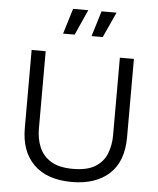

<svg xmlns="http://www.w3.org/2000/svg" viewBox="-60 -945 831 1008"><g transform="rotate(5 355.5 -441.0)"><path d="M356 12Q226 12 156 -56.5Q86 -125 86 -248V-660H160V-251Q160 -198 178.5 -154Q197 -110 239.5 -83.5Q282 -57 356 -57Q431 -57 473.5 -83.5Q516 -110 533.5 -154.5Q551 -199 551 -251V-660H625V-248Q625 -119 553 -53.5Q481 12 356 12ZM304 -760H243L284 -894H364ZM452 -760H393L434 -894H513Z"/></g></svg>

Font: Bricolage Grotesque 10pt Light
Style: Regular
Weight: 300
Designer: Mathieu Triay
Foundry: Atelier Triay
Version: Version 1.000; ttfautohint (v1.8.4.7-5d5b);gftools[0.9.32]